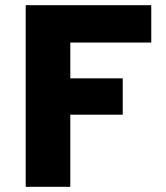

<svg xmlns="http://www.w3.org/2000/svg" viewBox="-20 -720 640 740"><path d="M79 0V-700H563V-556H251V-418H453V-278H251V0Z"/></svg>

Font: Red Hat Mono
Style: Regular
Weight: 300
Monospace: yes
Designer: Pentagram, MCKL
Foundry: Pentagram, MCKL
Version: Version 1.023